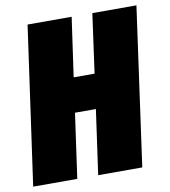

<svg xmlns="http://www.w3.org/2000/svg" viewBox="-89 -764 735 832"><g transform="rotate(-10 278.5 -348.0)"><path d="M184 0H-10L88 -696H282L245 -436H337L373 -696H567L470 0H276L316 -284H224Z"/></g></svg>

Font: Fira Sans Extra Condensed Black
Style: Italic
Weight: 900
Width: 3
Italic angle: -8°
Designer: Carrois Corporate & Edenspiekermann AG
Foundry: Carrois Corporate GbR & Edenspiekermann AG
Version: Version 4.203